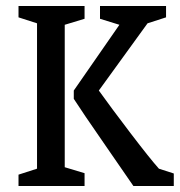

<svg xmlns="http://www.w3.org/2000/svg" viewBox="-20 -623 602 643"><path d="M42 0V-38.1L104 -58.1V-544.9L42 -564.9V-603H263.2V-560.1L196.8 -540V-63L263.2 -43V0ZM426.8 0Q412.6 -21 333.3 -135.5Q253.9 -250 227.1 -292V-319.8L379.9 -540L314.9 -560.1V-603H536.1V-564.9L474.1 -544.9L311 -319.8Q351.1 -263.7 417 -177.2Q482.9 -90.8 512.2 -58.1L562 -42V0Z"/></svg>

Font: Grenze
Style: Regular
Weight: 400
Designer: Renata Polastri
Foundry: Omnibus-Type
Version: Version 1.002;PS 001.002;hotconv 1.0.88;makeotf.lib2.5.64775